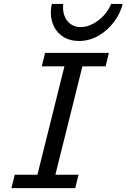

<svg xmlns="http://www.w3.org/2000/svg" viewBox="-20 -972 654 992"><path d="M542.5 -698.7 525.4 -629.4H405.8L266.1 -69.3H385.7L368.7 0H39.1L56.2 -69.3H173.3L313 -629.4H195.8L212.9 -698.7ZM388.2 -760.3Q341.8 -760.3 309.1 -780.3Q276.4 -800.3 259.5 -833.7Q242.7 -867.2 242.7 -906.7Q242.7 -930.7 248 -951.7H306.6Q305.7 -945.3 305.7 -933.1Q305.7 -904.8 316.7 -881.8Q327.6 -858.9 348.1 -845.5Q368.7 -832 396.5 -832Q427.7 -832 459.2 -848.4Q490.7 -864.7 516.1 -892.1Q541.5 -919.4 554.2 -951.7H613.8Q602.1 -903.8 569.6 -859.6Q537.1 -815.4 489.7 -787.8Q442.4 -760.3 388.2 -760.3Z"/></svg>

Font: Lesson One
Style: Italic
Weight: 400
Italic angle: -14°
Designer: But Ko, Victor Gaultney, Annie Olsen, Julie Remington, Don Collingsworth, Eric Hays, Becca Hirsbrunner
Version: Version 1.100